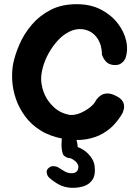

<svg xmlns="http://www.w3.org/2000/svg" viewBox="-20 -671 666 919"><path d="M281 -7Q218 -19 173.5 -47Q129 -75 100 -114.5Q71 -154 56 -198Q41 -242 38.5 -285.5Q36 -329 43 -366Q52 -410 73.5 -459.5Q95 -509 132 -552.5Q169 -596 222 -623.5Q275 -651 347 -651Q413 -651 462.5 -625.5Q512 -600 543 -560Q574 -520 584 -475.5Q594 -431 580 -391Q580 -391 574.5 -382Q569 -373 556.5 -365.5Q544 -358 522 -360Q500 -363 488.5 -375Q477 -387 472.5 -398Q468 -409 468 -409Q468 -409 467.5 -420Q467 -431 463.5 -447.5Q460 -464 450 -481.5Q440 -499 422.5 -512.5Q405 -526 377 -531Q343 -535 312 -519.5Q281 -504 256 -476.5Q231 -449 212.5 -415.5Q194 -382 185 -348Q176 -314 177 -287Q179 -259 187.5 -234.5Q196 -210 209.5 -190.5Q223 -171 240 -156Q257 -141 276 -132.5Q295 -124 314 -121Q338 -119 363.5 -129.5Q389 -140 410.5 -157Q432 -174 440 -192Q440 -192 445.5 -199Q451 -206 462 -214Q473 -222 490.5 -223.5Q508 -225 531 -214Q551 -205 561 -194Q571 -183 573 -171Q575 -159 573 -150Q571 -141 568.5 -135Q566 -129 566 -129Q566 -129 556.5 -113.5Q547 -98 527 -75.5Q507 -53 474 -33Q441 -13 393.5 -4.5Q346 4 281 -7ZM321 228Q287 226 261.5 212Q236 198 215 179Q215 179 211.5 175Q208 171 205.5 164Q203 157 203.5 149Q204 141 213 133Q222 125 231.5 124.5Q241 124 248 126Q255 128 255 128Q273 139 286.5 147.5Q300 156 316 158Q333 159 341.5 154Q350 149 353 140.5Q356 132 355 123Q351 110 341 101Q331 92 317 86Q311 87 302 83.5Q293 80 286.5 74Q280 68 280 63Q274 43 274.5 20Q275 -3 277 -17Q277 -17 279 -24Q281 -31 288 -38.5Q295 -46 310 -45Q326 -44 333 -32.5Q340 -21 340 -21Q343 -12 347 2Q351 16 352 33Q364 37 377 45Q390 53 402.5 65.5Q415 78 423 93Q431 108 433 125Q438 164 424 187Q410 210 383 219.5Q356 229 321 228Z"/></svg>

Font: Sour Gummy Black SemiBold
Style: Regular
Weight: 600
Version: Version 1.000